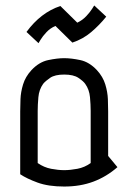

<svg xmlns="http://www.w3.org/2000/svg" viewBox="-20 -673 471 703"><path d="M54 -265Q54 -284 55 -310Q56 -336 64.5 -364Q73 -392 95 -416Q123 -446 156.5 -453Q190 -460 215 -460Q241 -460 274 -453Q307 -446 335 -416Q357 -392 365.5 -364Q374 -336 375 -310Q376 -284 376 -265V-102L410 -61Q370 -26 322 -8Q274 10 215 10Q157 10 117.5 -4.5Q78 -19 54 -35ZM118 -76Q141 -60 167 -55Q193 -50 215 -50Q237 -50 263.5 -55Q290 -60 312 -76V-267Q312 -289 309.5 -317Q307 -345 292 -366Q285 -376 267 -388Q249 -400 215 -400Q181 -400 163.5 -388Q146 -376 138 -366Q123 -345 120.5 -317Q118 -289 118 -267ZM77 -556Q129 -627 201 -651L263 -590Q282 -599 296 -614Q310 -629 317.5 -641Q325 -653 325 -653L369 -612Q344 -581 314 -555.5Q284 -530 245 -517L183 -578Q164 -570 150 -555Q136 -540 128.5 -527.5Q121 -515 121 -515Z"/></svg>

Font: Aubrey
Style: Regular
Weight: 400
Designer: Gayaneh Bagdasaryan
Foundry: Cyreal.org
Version: Version 1.102; ttfautohint (v1.8.3)